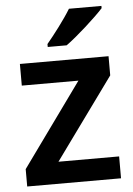

<svg xmlns="http://www.w3.org/2000/svg" viewBox="-54 -858 589 848"><g transform="rotate(-5 240.5 -434.0)"><path d="M428 -807V-817H284C257 -772 207 -707 176 -670V-657H260C309 -692 395 -770 428 -807ZM448 -51V-148H179L440 -508V-593H47V-497H298L32 -128V-51Z"/></g></svg>

Font: Noto Sans Tamil UI SemiBold
Style: Regular
Weight: 600
Designer: Jelle Bosma - Monotype Design Team
Foundry: Monotype Imaging Inc.
Version: Version 2.004